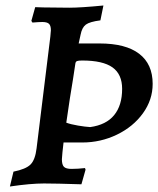

<svg xmlns="http://www.w3.org/2000/svg" viewBox="-20 -667 576 698"><path d="M342 -509Q437 -509 486 -471.5Q535 -434 535 -362Q535 -304 499.5 -255Q464 -206 405 -177.5Q346 -149 279 -149H211L207 -113Q205 -93 205 -88Q205 -68 212.5 -60.5Q220 -53 240 -53Q263 -53 289 -56L291 -50L276 3Q183 0 140 0Q91 0 16 11L29 -43Q74 -52 91 -69Q108 -86 113 -128L163 -534Q165 -552 165 -557Q165 -574 158 -580.5Q151 -587 134 -587Q122 -587 98 -585L94 -591L108 -641Q123 -641 137 -640L232 -639Q273 -639 356 -647L345 -593Q306 -588 292 -577.5Q278 -567 273 -541L266 -509ZM234 -309 221 -221Q237 -215 263.5 -210.5Q290 -206 308 -205Q366 -213 395 -248.5Q424 -284 424 -344Q424 -397 389 -422Q354 -447 279 -447Q265 -447 260 -445Q255 -443 254 -436Q247 -387 234 -309Z"/></svg>

Font: Alegreya Medium
Style: Italic
Weight: 500
Italic angle: -7°
Designer: Juan Pablo del Peral
Foundry: Huerta Tipografica
Version: Version 2.008; ttfautohint (v1.8)